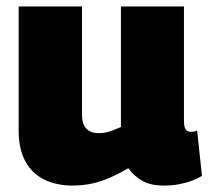

<svg xmlns="http://www.w3.org/2000/svg" viewBox="-20 -567 650 597"><path d="M205 10Q156 10 118 -8.5Q80 -27 59 -65Q38 -103 38 -162V-547H235V-210Q235 -180 249 -166.5Q263 -153 286 -153Q298 -153 308.5 -155Q319 -157 330.5 -161.5Q342 -166 356 -172V-547H552V-190Q552 -178 554.5 -170.5Q557 -163 562 -160Q567 -157 574 -157Q584 -157 593 -161L608 -20Q595 -12 576.5 -5Q558 2 536 6Q514 10 489 10Q449 10 423 -4.5Q397 -19 379 -44Q352 -28 324 -15.5Q296 -3 267 3.5Q238 10 205 10Z"/></svg>

Font: Georama ExtraCondensed Thin ExtraBold
Style: Regular
Weight: 800
Version: Version 1.001